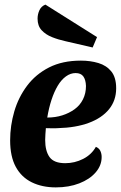

<svg xmlns="http://www.w3.org/2000/svg" viewBox="-20 -793 524 833"><path d="M222 20Q163 20 118 -2Q73 -24 48.5 -69Q24 -114 24 -184Q24 -248 42 -309.5Q60 -371 97.5 -421Q135 -471 193 -500.5Q251 -530 331 -530Q372 -530 407 -519.5Q442 -509 463 -483Q484 -457 484 -410Q484 -357 453 -319Q422 -281 365.5 -260Q309 -239 231 -237Q219 -236 204.5 -236.5Q190 -237 179 -237Q178 -224 177 -210.5Q176 -197 176 -186Q176 -138 195 -111.5Q214 -85 263 -85Q304 -85 340.5 -103.5Q377 -122 396 -156Q410 -150 415.5 -138Q421 -126 421 -112Q421 -75 395 -45Q369 -15 324 2.5Q279 20 222 20ZM185 -283Q220 -283 250 -292.5Q280 -302 303.5 -319Q327 -336 340 -362Q353 -388 353 -420Q352 -447 341.5 -461.5Q331 -476 308 -476Q286 -476 266 -461.5Q246 -447 230.5 -421Q215 -395 203.5 -360Q192 -325 185 -283ZM382 -587 265 -614Q233 -621 205.5 -632Q178 -643 160.5 -662Q143 -681 143 -712Q143 -731 151 -748.5Q159 -766 177 -773L401 -632Z"/></svg>

Font: Sansita Swashed Light SemiBold
Style: Regular
Weight: 600
Version: Version 1.003